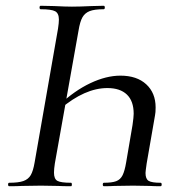

<svg xmlns="http://www.w3.org/2000/svg" viewBox="-20 -645 615 665"><path d="M340 -12Q368 -12 382.5 -17.5Q397 -23 404.5 -38Q412 -53 417 -83L439 -212Q443 -240 443 -251Q443 -295 419.5 -317.5Q396 -340 352 -340Q274 -340 189 -268L186 -282Q238 -331 293 -357Q348 -383 397 -383Q454 -383 486.5 -353Q519 -323 519 -273Q519 -255 517 -246L488 -79Q484 -51 484 -46Q484 -25 495 -18.5Q506 -12 536 -12Q540 -12 540 -6Q540 0 536 0Q513 0 499 -1L441 -2L376 -1Q362 0 340 0Q336 0 336 -6Q336 -12 340 -12ZM12 -12Q44 -12 61 -18Q78 -24 86.5 -38.5Q95 -53 100 -83L181 -546Q184 -566 184 -577Q184 -599 171 -606Q158 -613 121 -613Q117 -613 117 -619Q117 -625 121 -625L168 -624Q206 -622 229 -622Q256 -622 298 -624L339 -625Q343 -625 343 -619Q343 -613 339 -613Q307 -613 290.5 -606.5Q274 -600 265.5 -585Q257 -570 252 -539L170 -79Q167 -60 167 -47Q167 -25 179 -18.5Q191 -12 226 -12Q229 -12 229 -6Q229 0 226 0Q197 0 181 -1L122 -2L56 -1Q40 0 12 0Q8 0 8 -6Q8 -12 12 -12Z"/></svg>

Font: Cormorant Garamond Medium
Style: Italic
Weight: 500
Italic angle: -10°
Designer: Christian Thalmann (Catharsis Fonts)
Foundry: Catharsis Fonts
Version: Version 4.000